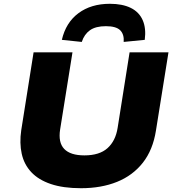

<svg xmlns="http://www.w3.org/2000/svg" viewBox="-20 -981 921 1012"><path d="M407 11Q313 11 248 -11Q183 -33 145 -73.5Q107 -114 94.5 -170.5Q82 -227 92 -295L157 -705H362L297 -299Q286 -230 318.5 -196Q351 -162 425 -162Q504 -162 546.5 -200Q589 -238 600 -307L663 -705H868L802 -293Q786 -191 733 -123.5Q680 -56 597 -22.5Q514 11 407 11ZM411 -760 306 -771Q327 -862 393.5 -911.5Q460 -961 559 -961Q625 -961 669 -939.5Q713 -918 732 -875Q751 -832 743 -771L632 -760Q635 -800 613.5 -821.5Q592 -843 538 -843Q484 -843 454 -821.5Q424 -800 411 -760Z"/></svg>

Font: Nunito Sans 7pt SemiExpanded Black
Style: Italic
Weight: 900
Width: 6
Italic angle: -9°
Designer: Vernon Adams
Foundry: Vernon Adams
Version: Version 3.101;gftools[0.9.27]